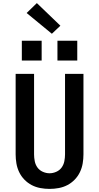

<svg xmlns="http://www.w3.org/2000/svg" viewBox="-20 -1212 640 1240"><path d="M300 8Q270 8 240.5 2.5Q211 -3 185 -16.5Q159 -30 138 -51.5Q117 -73 104 -100Q91 -127 86 -156.5Q81 -186 81 -215V-735H200V-215Q200 -193 204.5 -170.5Q209 -148 222 -130Q235 -112 256.5 -102.5Q278 -93 300 -93Q322 -93 343.5 -102.5Q365 -112 378 -130Q391 -148 395.5 -170.5Q400 -193 400 -215V-735H519V-215Q519 -186 514 -156.5Q509 -127 496 -100Q483 -73 462 -51.5Q441 -30 415 -16.5Q389 -3 359.5 2.5Q330 8 300 8ZM479 -821H351V-949H479ZM121 -821V-949H249V-821ZM315 -994 152 -1128 218 -1192 370 -1046Z"/></svg>

Font: Iosevka SS04 Extended
Style: Bold
Weight: 700
Width: 7
Monospace: yes
Designer: Belleve Invis
Foundry: Belleve Invis
Version: Version 19.0.0; ttfautohint (v1.8.4)